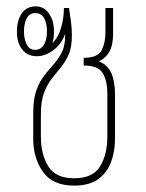

<svg xmlns="http://www.w3.org/2000/svg" viewBox="-20 -573 456 601"><path d="M212 8Q145 8 114.5 -35Q84 -78 84 -139V-221Q84 -263 94 -290.5Q104 -318 119 -337Q134 -356 149 -373Q164 -390 174 -410.5Q184 -431 184 -462Q184 -466 184 -468Q175 -438 149 -417.5Q123 -397 95 -397Q67 -397 50 -417.5Q33 -438 33 -474Q33 -509 48 -531Q63 -553 92 -553Q118 -553 133.5 -530.5Q149 -508 149 -475Q149 -453 144 -439Q161 -453 170.5 -484Q180 -515 180 -548H196Q199 -530 202 -507Q205 -484 205 -462Q205 -425 195 -402.5Q185 -380 171 -363Q157 -346 142.5 -327.5Q128 -309 118 -283Q108 -257 108 -215V-145Q108 -90 131 -52.5Q154 -15 212 -15Q271 -15 293.5 -52.5Q316 -90 316 -145V-280Q316 -320 301.5 -344Q287 -368 242 -368V-392Q286 -392 298 -415.5Q310 -439 310 -471V-548H334V-467Q334 -432 322.5 -411.5Q311 -391 291 -382V-380Q317 -370 328.5 -344Q340 -318 340 -277V-139Q340 -99 327.5 -65.5Q315 -32 287 -12Q259 8 212 8ZM90 -417Q108 -417 117.5 -433Q127 -449 127 -474Q127 -499 118.5 -515.5Q110 -532 90 -532Q72 -532 63.5 -515.5Q55 -499 55 -474Q55 -451 63.5 -434Q72 -417 90 -417Z"/></svg>

Font: Noto Sans Thai Looped ExtraCondensed Thin
Style: Regular
Weight: 100
Width: 2
Designer: Sasikarn Vongin, Ben Mitchell
Foundry: The Fontpad Ltd
Version: Version 1.001; ttfautohint (v1.8.4.7-5d5b)